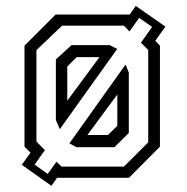

<svg xmlns="http://www.w3.org/2000/svg" viewBox="-20 -588 619 635"><path d="M150 26.5 52 -43 81 -83 61 -103V-437L164 -540H406.5H409L429 -568.5L527 -500L493.5 -453L509 -437V-103L406.5 0H169L167 2.5ZM269 -141.5H337L368 -172V-275.5ZM137.8 -12.8 166.8 -53.2 183.5 -37H389.8L470.2 -117.2V-422.8L446 -446.8L483.2 -499L440.2 -528.8L408.2 -484L389.8 -503H185.2L100.5 -422.2V-119.8L128.5 -91.5L94.5 -43.5ZM232.8 -101.2 209.5 -113.8 395.2 -374.5 406 -348.2V-148.2L358.5 -101.2ZM177.8 -160.8 164.8 -191V-391.5L216.5 -438.8H342.8L367.5 -426ZM202.5 -255 309 -399H233.5L202.5 -368Z"/></svg>

Font: Tourney Thin
Style: Regular
Weight: 100
Designer: Tyler Finck
Foundry: Etcetera Type Co
Version: Version 1.015